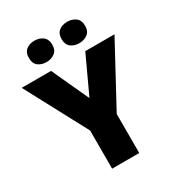

<svg xmlns="http://www.w3.org/2000/svg" viewBox="-215 -1059 1094 1190"><g transform="rotate(-30 332.0 -464.0)"><path d="M332 -449 455 -714H664L429 -279V0H235V-273L0 -714H210ZM131 -851Q131 -891 155 -909.5Q179 -928 214 -928Q248 -928 273 -909.5Q298 -891 298 -851Q298 -812 273 -793.5Q248 -775 214 -775Q179 -775 155 -793.5Q131 -812 131 -851ZM365 -851Q365 -891 389 -909.5Q413 -928 449 -928Q483 -928 508 -909.5Q533 -891 533 -851Q533 -812 508 -793.5Q483 -775 449 -775Q413 -775 389 -793.5Q365 -812 365 -851Z"/></g></svg>

Font: Noto Sans Syriac Eastern Black
Style: Regular
Weight: 900
Designer: Patrick Giasson and the Monotype Design Team
Foundry: Monotype Imaging Inc.
Version: Version 3.001; ttfautohint (v1.8.4.7-5d5b)